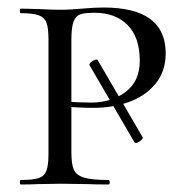

<svg xmlns="http://www.w3.org/2000/svg" viewBox="-20 -491 502 511"><path d="M218 -319Q218 -324 228 -329.5Q238 -335 240 -331L360 -125V-124Q360 -120 350.5 -114Q341 -108 338 -112L218 -318ZM269 -12Q272 -12 272 -6Q272 0 269 0Q233 0 214 -1L140 -2L81 -1Q64 0 35 0Q33 0 33 -6Q33 -12 35 -12Q68 -12 83 -17Q98 -22 103.5 -36.5Q109 -51 109 -81V-387Q109 -417 103.5 -431Q98 -445 82.5 -450.5Q67 -456 35 -456Q33 -456 33 -462Q33 -468 35 -468L80 -467Q118 -465 139 -465Q156 -465 171.5 -466Q187 -467 198 -468Q230 -471 256 -471Q421 -471 421 -349Q421 -300 393 -267Q365 -234 321.5 -219Q278 -204 231 -204Q182 -204 154 -208Q152 -208 152 -213Q152 -216 153.5 -218.5Q155 -221 158 -221Q188 -218 222 -218Q277 -218 314.5 -246.5Q352 -275 352 -329Q352 -392 319.5 -424.5Q287 -457 232 -457Q206 -457 194 -453Q182 -449 176 -434Q170 -419 170 -385V-85Q170 -53 177 -38.5Q184 -24 204.5 -18Q225 -12 269 -12Z"/></svg>

Font: Cormorant SC
Style: Regular
Weight: 400
Designer: Christian Thalmann (Catharsis Fonts)
Foundry: Catharsis Fonts
Version: Version 4.000